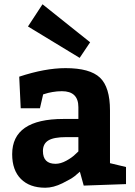

<svg xmlns="http://www.w3.org/2000/svg" viewBox="-20 -869 632 899"><path d="M570 -7 372 0 354 -65Q345 -57 330 -44.5Q315 -32 272.5 -11Q230 10 192 10Q119 10 78 -31Q37 -72 37 -147Q37 -312 277 -312H347V-367Q347 -442 270 -442Q247 -442 225 -438Q203 -434 192 -430L182 -427L167 -362H77L70 -510Q191 -550 287 -550Q401 -550 448 -505.5Q495 -461 495 -352V-105L570 -87ZM181 -162Q181 -102 240 -102Q264 -102 290.5 -116.5Q317 -131 332 -146L347 -160V-227H290Q232 -227 206.5 -211.5Q181 -196 181 -162ZM353 -598 111 -745 179 -849 402 -671Z"/></svg>

Font: BitterBold
Style: Bold
Weight: 700
Designer: Sol Matas
Foundry: Sol Matas
Version: Version 001.001